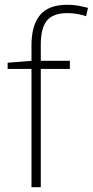

<svg xmlns="http://www.w3.org/2000/svg" viewBox="-20 -785 389 805"><path d="M273 -496H151V0H112V-496H12V-522L112 -530V-596Q112 -679 148 -722Q184 -765 262 -765Q288 -765 309 -761Q330 -757 349 -752L341 -717Q304 -730 262 -730Q203 -730 177 -699Q151 -668 151 -597V-530H273Z"/></svg>

Font: Noto Sans Thai ExtraLight
Style: Regular
Weight: 200
Designer: Monotype Design Team
Foundry: Monotype Imaging Inc.
Version: Version 2.001; ttfautohint (v1.8.4.7-5d5b)